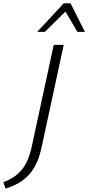

<svg xmlns="http://www.w3.org/2000/svg" viewBox="-87 -927 529 1151"><path d="M104 -51 235 -658H295L163 -47Q151 11 131 53Q111 95 83.5 124Q56 153 21.5 172Q-13 191 -54 204L-67 165Q-33 153 -6 135Q21 117 42 92.5Q63 68 78.5 32Q94 -4 104 -51ZM136 -736 295 -907H336L319 -871L182 -736ZM377 -736 298 -870 295 -907H336L422 -736Z"/></svg>

Font: Ysabeau Infant Light
Style: Italic
Weight: 300
Italic angle: -12°
Designer: Christian Thalmann (Catharsis Fonts)
Version: Version 2.001;gftools[0.9.30]; featfreeze: ss01,ss02,lnum